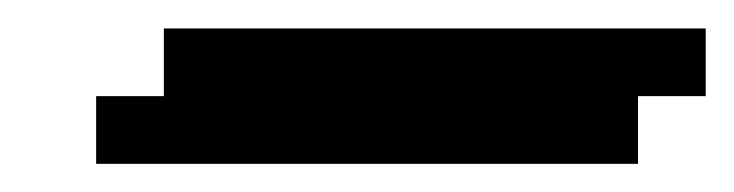

<svg xmlns="http://www.w3.org/2000/svg" viewBox="-20 -20 516 135"><path d="M95.2 0H142.9V47.6H95.2ZM142.9 0H190.5V47.6H142.9ZM190.5 0H238.1V47.6H190.5ZM238.1 0H285.7V47.6H238.1ZM285.7 0H333.3V47.6H285.7ZM47.6 47.6H95.2V95.2H47.6ZM95.2 47.6H142.9V95.2H95.2ZM142.9 47.6H190.5V95.2H142.9ZM190.5 47.6H238.1V95.2H190.5ZM238.1 47.6H285.7V95.2H238.1ZM333.3 0H381V47.6H333.3ZM285.7 47.6H333.3V95.2H285.7ZM333.3 47.6H381V95.2H333.3ZM381 0H428.6V47.6H381ZM428.6 0H476.2V47.6H428.6ZM381 47.6H428.6V95.2H381Z"/></svg>

Font: Jacquard 12
Style: Regular
Weight: 400
Designer: Sarah Cadigan-Fried
Version: Version 1.000; ttfautohint (v1.8.4.7-5d5b)